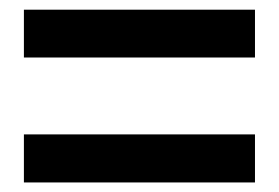

<svg xmlns="http://www.w3.org/2000/svg" viewBox="-20 -530 581 400"><path d="M29.8 -410.2V-509.8H511.2V-410.2ZM29.8 -149.9V-250H511.2V-149.9Z"/></svg>

Font: Mayenne Sans Regular
Style: Regular
Weight: 600
Width: 6
Designer: Jérémy Landes — Studio Triple
Foundry: Jérémy Landes — Studio Triple
Version: Version 1.001;hotconv 1.0.109;makeotfexe 2.5.65596